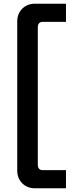

<svg xmlns="http://www.w3.org/2000/svg" viewBox="-20 -773 392 1036"><path d="M169 243Q127 243 100 216Q73 189 73 147V-657Q73 -699 100 -726Q127 -753 169 -753H336V-655H211Q184 -655 184 -625V115Q184 145 211 145H336V243Z"/></svg>

Font: Space Grotesk Light SemiBold
Style: Regular
Weight: 600
Version: Version 2.000